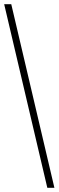

<svg xmlns="http://www.w3.org/2000/svg" viewBox="-20 -780 281 921"><path d="M207 121H241L34 -760H0Z"/></svg>

Font: Noto Serif Hebrew Condensed ExtraLight
Style: Regular
Weight: 200
Width: 3
Designer: Monotype Design Team
Foundry: Monotype Imaging Inc.
Version: Version 2.004